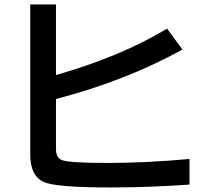

<svg xmlns="http://www.w3.org/2000/svg" viewBox="-20 -824 940 849"><path d="M113.8 -804.2H227.5V-492.2Q513.2 -573.7 718.8 -697.3L786.6 -605Q538.6 -467.3 227.5 -386.2V-165Q227.5 -125.5 254.9 -115.7Q289.6 -103.5 455.1 -103.5Q627.9 -103.5 817.9 -121.1V-7.8Q638.2 4.9 469.2 4.9Q228.5 4.9 174.3 -19Q113.8 -45.9 113.8 -140.1Z"/></svg>

Font: BIZ UDPGothic
Style: Bold
Weight: 700
Designer: TypeBank Co., Ltd.
Foundry: Morisawa Inc.
Version: Version 1.051